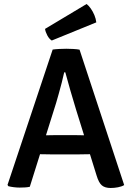

<svg xmlns="http://www.w3.org/2000/svg" viewBox="-20 -930 657 957"><path d="M242.5 -683Q256 -685 276 -686Q296 -687 310.5 -687Q324 -687 344 -686Q364 -685 376.5 -682.5L599 -7.5Q586.5 0 568 3.5Q549.5 7 531.5 7Q503.5 7 488 -5.8Q472.5 -18.5 461.5 -55L359 -384Q345.5 -427 331.2 -477.5Q317 -528 305.5 -569.5H300Q295 -546.5 287.8 -518.2Q280.5 -490 273 -463.2Q265.5 -436.5 259.5 -416L128.5 1Q117.5 3.5 104.8 4.2Q92 5 78 5Q63.5 5 48 3Q32.5 1 21.5 -2L17.5 -8.5ZM234 -160.5Q229 -160.5 215.8 -160.8Q202.5 -161 189 -161.2Q175.5 -161.5 170.5 -161.5H114L150 -255.5H200Q205 -255.5 217 -255.8Q229 -256 240.8 -256.2Q252.5 -256.5 257.5 -256.5H352Q357.5 -256.5 369.2 -256.2Q381 -256 393.5 -255.8Q406 -255.5 411 -255.5H462L493 -161.5H437Q431.5 -161.5 418 -161.2Q404.5 -161 391 -160.8Q377.5 -160.5 372.5 -160.5ZM411.5 -910Q422 -902.5 432.5 -887.5Q443 -872.5 450.5 -854.5Q458 -836.5 460 -818.5L238 -728Q225 -736 215.8 -753.5Q206.5 -771 204.5 -786Z"/></svg>

Font: Signika Light Medium
Style: Regular
Weight: 500
Version: Version 2.003;gftools[0.9.32]